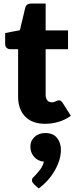

<svg xmlns="http://www.w3.org/2000/svg" viewBox="-20 -689 436 1081"><path d="M234 8Q161 8 121.5 -33Q82 -74 82 -144V-412H38Q26 -412 17.5 -419.5Q9 -427 9 -442V-503L92 -519L122 -645Q128 -669 156 -669H237V-518H363V-412H237V-154Q237 -136 246 -124.5Q255 -113 271 -113Q282 -113 288.5 -116Q295 -119 300 -121.5Q305 -124 312 -124Q323 -124 332 -111L379 -37Q349 -15 311.5 -3.5Q274 8 234 8ZM198 372 171 348Q166 342 163 337.5Q160 333 160 326Q160 314 172 305Q184 293 203 269.5Q222 246 227 221Q227 221 226.5 221Q226 221 226 221Q193 218 172 194Q151 170 151 136Q151 104 174.5 82Q198 60 235 60Q279 60 301 87.5Q323 115 323 155Q323 209 289.5 269Q256 329 198 372Z"/></svg>

Font: Aleo Black
Style: Regular
Weight: 900
Designer: Alessio Laiso
Foundry: Alessio Laiso
Version: Version 2.001;gftools[0.9.29]